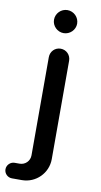

<svg xmlns="http://www.w3.org/2000/svg" viewBox="-128 -797 567 1074"><g transform="rotate(10 156.0 -259.5)"><path d="M107.4 85.9C107.4 117.7 82 143.1 49.8 143.1H21.5C-2 143.1 -22.5 163.1 -22.5 187.5C-22.5 211.9 -2 231.4 21.5 231.4H78.1C158.2 231.4 222.7 166.5 222.7 86.9V-471.7C222.7 -504.9 197.3 -530.3 165 -530.3C132.8 -530.3 107.4 -504.9 107.4 -471.7ZM99.6 -683.6C99.6 -648.4 129.4 -618.7 165 -618.7C201.2 -618.7 231 -648.4 231 -683.6C231 -720.2 201.2 -749.5 165 -749.5C129.4 -749.5 99.6 -720.2 99.6 -683.6Z"/></g></svg>

Font: Supermercado One
Style: Regular
Weight: 400
Designer: James Grieshaber
Foundry: James Grieshaber
Version: Version 1.002